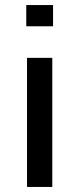

<svg xmlns="http://www.w3.org/2000/svg" viewBox="-20 -740 314 760"><path d="M87 0V-511H187V0ZM84 -636V-720H190V-636Z"/></svg>

Font: Chivo Medium
Style: Regular
Weight: 400
Version: Version 2.002